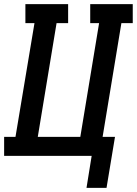

<svg xmlns="http://www.w3.org/2000/svg" viewBox="-27 -755 663 930"><path d="M392 155 417 0H-7V-92H48L140 -643H96V-735H303V-643H247L156 -92H362L453 -643H410V-735H616V-643H561L470 -92H530L489 155Z"/></svg>

Font: Iosevka Slab SmBdExObl
Style: Regular
Weight: 600
Width: 7
Italic angle: -9°
Monospace: yes
Designer: Belleve Invis
Foundry: Belleve Invis
Version: Version 11.1.0; ttfautohint (v1.8.3)